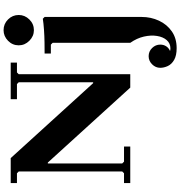

<svg xmlns="http://www.w3.org/2000/svg" viewBox="13 -763 1010 1076"><g transform="rotate(-90 518.0 -225.0)"><path d="M565 0 145 -462H140L95 -625L85 -635H30V-670H170L590 -208H595V0ZM30 0V-35H85L95 -45V-625L140 -462V-45L150 -35H235V0ZM705 -670V-635H650L640 -625V0H595V-625L585 -635H500V-670ZM786 260Q745 260 720.5 246Q696 232 686 210.5Q676 189 676 168Q676 142 695.5 122.5Q715 103 741 103Q768 103 787 122.5Q806 142 806 168Q806 187 796.5 201.5Q787 216 770 223Q774 224 777.5 224.5Q781 225 785 225Q813 225 831 204.5Q849 184 854.5 150Q860 116 851 76.5Q842 37 816 0V-435L806 -445H756V-480Q782 -480 818 -480.5Q854 -481 889.5 -483.5Q925 -486 951 -490L961 -480V64Q961 116 940 161Q919 206 880 233Q841 260 786 260ZM887 -540Q853 -540 827.5 -565.5Q802 -591 802 -625Q802 -660 827.5 -685Q853 -710 887 -710Q922 -710 947 -685Q972 -660 972 -625Q972 -591 947 -565.5Q922 -540 887 -540Z"/></g></svg>

Font: Brygada 1918
Style: Bold
Weight: 700
Designer: Mateusz Machalski | Borys Kosmynka | Przemek Hoffer
Foundry: NIEPODLEGLA 2018
Version: Version 3.006